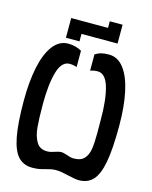

<svg xmlns="http://www.w3.org/2000/svg" viewBox="-133 -1000 867 1093"><g transform="rotate(15 300.0 -454.0)"><path d="M158.5 -875H375.5V-914H451V-803H238.5V-759H158.5ZM19.5 -353Q19.5 -464.5 37.5 -549.5Q55.5 -634.5 91.8 -682.2Q128 -730 181 -730Q225 -730 260.5 -709.5V-613.5Q240.5 -621 217.5 -621Q171 -621 150.2 -549.2Q129.5 -477.5 129.5 -362Q129.5 -274 134.2 -223Q139 -172 159 -139.2Q179 -106.5 221 -106.5Q234 -106.5 244.2 -109Q254.5 -111.5 268 -116Q288.5 -123.5 302 -123.5Q315 -123.5 335.5 -116Q348.5 -111.5 358.2 -109Q368 -106.5 380 -106.5Q419.5 -106.5 439.5 -127.5Q459.5 -148.5 465.5 -184.5Q471.5 -220.5 471.5 -279L471 -362Q471 -479 450.2 -550Q429.5 -621 383 -621Q360.5 -621 340 -613.5V-709.5Q359 -721.5 377.8 -725.8Q396.5 -730 421 -730Q473.5 -730 509.5 -682.5Q545.5 -635 563.5 -550Q581.5 -465 581.5 -353Q581.5 -216.5 567 -138.8Q552.5 -61 521.5 -27.8Q490.5 5.5 438.5 5.5Q426 5.5 412.8 3Q399.5 0.5 376.5 -4.5Q352 -10.5 334.5 -13.5Q317 -16.5 299 -16.5Q284 -16.5 271.8 -14Q259.5 -11.5 240.5 -6.5Q220 -0.5 203.2 2.5Q186.5 5.5 164.5 5.5Q113 5.5 81.5 -27.8Q50 -61 34.8 -139Q19.5 -217 19.5 -353Z"/></g></svg>

Font: JuliaMono SemiBold
Style: Regular
Weight: 600
Monospace: yes
Designer: cormullion
Foundry: corm
Version: Version 0.055; ttfautohint (v1.8.4)